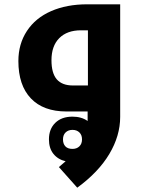

<svg xmlns="http://www.w3.org/2000/svg" viewBox="-20 -515 660 887"><path d="M535.2 24.9Q535.2 112.3 485.1 196.3Q435.1 280.3 336.9 352.1L252 256.8L283.2 230Q247.6 221.7 226.8 195.8Q206.1 169.9 206.1 128.9Q206.1 81.1 235.4 52.5Q264.6 23.9 314.9 23.9Q356.4 23.9 384.8 43.9V0H287.1Q180.2 0 122.6 -60.5Q64.9 -121.1 64.9 -232.9Q64.9 -312 104.5 -372.1Q144 -432.1 216.1 -463.6Q288.1 -495.1 382.8 -495.1H535.2ZM386.2 -120.1V-375H354Q290 -375 253.9 -338.9Q217.8 -302.7 217.8 -236.8Q217.8 -176.8 242.4 -148.4Q267.1 -120.1 316.9 -120.1ZM314.9 172.9Q334.5 172.9 346.7 161.1Q358.9 149.4 358.9 128.9Q358.9 108.4 346.7 96.7Q334.5 85 314.9 85Q295.4 85 283.2 96.7Q271 108.4 271 128.9Q271 149.4 282 161.1Q293 172.9 314.9 172.9Z"/></svg>

Font: DroidArabicKufi-Bold
Style: Bold
Weight: 700
Designer: Pascal Zoghbi
Foundry: Ascender Corporation
Version: Version 1.00